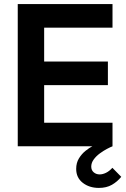

<svg xmlns="http://www.w3.org/2000/svg" viewBox="-20 -717 618 941"><path d="M67 0V-697H531.4V-581.4H196.4V-415.4H508.8V-299.8H196.4V-115.6H531.4V0ZM464.8 204Q417.6 204 385.5 178.9Q353.4 153.8 353.4 110.8Q353.4 81.2 366.9 59.2Q380.4 37.2 399.2 22.2Q418 7.2 433.8 -0.8L531.4 0Q521.2 3.8 504 12.9Q486.8 22 469.1 35Q451.4 48 439.3 64.6Q427.2 81.2 427.2 99.6Q427.2 117.2 439.3 127.5Q451.4 137.8 468.4 137.8Q483.2 137.8 499.5 129.9Q515.8 122 530.8 105.4L574.2 149.6Q555.2 173.4 528.5 188.7Q501.8 204 464.8 204Z"/></svg>

Font: Hanken Grotesk
Style: Regular
Weight: 400
Designer: Alfredo Marco Pradil
Foundry: Hanken Design Co.
Version: Version 3.013